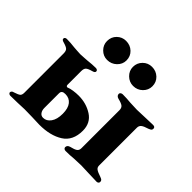

<svg xmlns="http://www.w3.org/2000/svg" viewBox="-149 -826 1018 1018"><g transform="rotate(45 359.5 -317.0)"><path d="M22 0ZM23 -8Q23 -13 27 -17.5Q31 -22 38 -23Q63 -31 71 -37.5Q79 -44 79 -61V-355Q79 -374 71 -382Q63 -390 38 -397Q22 -401 22 -410Q22 -416 26.5 -419Q31 -422 37 -422Q64 -422 96 -418Q103 -418 117 -416.5Q131 -415 144 -415Q157 -415 171.5 -416.5Q186 -418 194 -418Q228 -422 254 -422Q260 -422 264.5 -419Q269 -416 269 -410Q269 -401 254 -397Q228 -390 219.5 -382Q211 -374 211 -355V-252Q211 -246 215 -243.5Q219 -241 223 -243Q234 -248 254.5 -251Q275 -254 294 -254Q351 -254 396 -225Q441 -196 441 -138Q441 -63 389 -30Q337 3 255 3Q234 3 198 1L142 0Q128 0 90 2L37 3Q32 3 27.5 -0.5Q23 -4 23 -8ZM302 -126Q302 -167 285 -188.5Q268 -210 238 -210Q223 -210 218 -205Q211 -201 211 -188V-79Q211 -61 219.5 -49Q228 -37 243 -37Q268 -37 285 -60.5Q302 -84 302 -126ZM436 -10Q436 -25 454 -30Q480 -36 490.5 -43.5Q501 -51 501 -67V-352Q501 -369 491 -377Q481 -385 455 -391Q437 -396 437 -411Q437 -417 442.5 -420.5Q448 -424 454 -424Q485 -424 513 -421Q547 -419 565 -419Q581 -419 621 -421Q663 -423 682 -423Q698 -423 698 -410Q698 -402 693.5 -398.5Q689 -395 679 -391Q652 -383 642 -374.5Q632 -366 632 -352V-68Q632 -54 642.5 -46.5Q653 -39 680 -30Q689 -27 693.5 -23Q698 -19 698 -11Q698 -5 693.5 -1.5Q689 2 683 2Q663 2 621 0Q581 -2 565 -2Q548 -2 512 0Q484 3 452 3Q446 3 441 -0.5Q436 -4 436 -10ZM195 -565Q195 -596 216 -616.5Q237 -637 266 -637Q298 -637 319.5 -616.5Q341 -596 341 -565Q341 -536 319 -515Q297 -494 266 -494Q237 -494 216 -515Q195 -536 195 -565ZM389 -565Q389 -595 410 -616Q431 -637 461 -637Q492 -637 513.5 -616.5Q535 -596 535 -565Q535 -536 513.5 -515Q492 -494 461 -494Q432 -494 410.5 -515Q389 -536 389 -565Z"/></g></svg>

Font: EB Garamond
Style: Bold
Weight: 700
Designer: Georg Duffner and Octavio Pardo
Foundry: Georg Duffner
Version: Version 1.000; ttfautohint (v1.6)